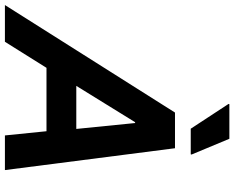

<svg xmlns="http://www.w3.org/2000/svg" viewBox="-162 -826 931 762"><g transform="rotate(90 303.0 -445.5)"><path d="M-57.5 0 369.2 -675H510.8L597.5 0H460L443.3 -165H191.7L88.3 0ZM263.3 -283.3H434.2L410.8 -516.7H407.5ZM433.3 -737.5 335 -887.5 335.8 -890.8H473.3L535.8 -740.8L535 -737.5Z"/></g></svg>

Font: Funnel Sans
Style: Bold Italic
Weight: 700
Italic angle: -14.036°
Designer: NORD ID, Kristian Moeller
Foundry: Dicotype
Version: Version 1.000